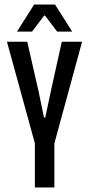

<svg xmlns="http://www.w3.org/2000/svg" viewBox="-20 -822 390 842"><path d="M134 -189.5 10.5 -639H99.5L149.5 -420L173 -306.5H178.5L202.5 -420L251 -639H340L217.5 -189.5ZM133 0V-281.5H218.5V0ZM129.5 -802H221.5L296.5 -683.5H230.5L177.5 -753.5H173.5L120.5 -683.5H54.5Z"/></svg>

Font: Anek Latin Condensed Medium
Style: Regular
Weight: 500
Width: 3
Designer: Yesha Goshar
Foundry: Ek Type
Version: Version 1.003